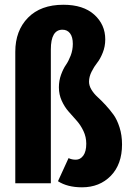

<svg xmlns="http://www.w3.org/2000/svg" viewBox="-20 -778 549 815"><path d="M249 -757.8Q333.5 -757.8 380.1 -715.8Q426.8 -673.8 426.8 -610.8Q426.8 -580.6 416 -554Q405.3 -527.3 392.3 -511.2Q379.4 -495.1 368.7 -473.6Q357.9 -452.1 357.9 -431.2Q357.9 -414.1 368.4 -397Q378.9 -379.9 394.3 -366Q409.7 -352.1 428 -332.3Q446.3 -312.5 461.7 -291.3Q477.1 -270 487.5 -237.1Q498 -204.1 498 -165Q498 -80.6 450.4 -31.7Q402.8 17.1 328.1 17.1Q266.1 17.1 226.1 -8.8L271 -106.9Q284.7 -100.1 301.8 -100.1Q320.8 -100.1 333.5 -117.4Q346.2 -134.8 346.2 -168Q346.2 -196.8 334.2 -221.9Q322.3 -247.1 305.2 -266.1Q288.1 -285.2 271 -304.7Q253.9 -324.2 241.9 -350.6Q230 -377 230 -407.2Q230 -436 239.3 -461.2Q248.5 -486.3 259.5 -502Q270.5 -517.6 279.8 -541.5Q289.1 -565.4 289.1 -591.8Q289.1 -621.1 277.3 -636.5Q265.6 -651.9 245.1 -651.9Q195.8 -651.9 195.8 -567.9V0H44.9V-558.1Q44.9 -647.9 98.9 -702.9Q152.8 -757.8 249 -757.8Z"/></svg>

Font: Fira Sans Compressed
Style: Bold
Weight: 700
Width: 1
Designer: Carrois Corporate & Edenspiekermann AG
Foundry: Carrois Corporate GbR & Edenspiekermann AG
Version: Version 4.203;PS 004.203;hotconv 1.0.88;makeotf.lib2.5.64775